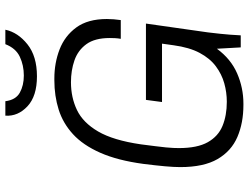

<svg xmlns="http://www.w3.org/2000/svg" viewBox="-126 -793 929 717"><g transform="rotate(-90 338.5 -434.5)"><path d="M305 10Q238 10 185.5 -12.5Q133 -35 103 -86.5Q73 -138 73 -226Q73 -249 76 -282.5Q79 -316 85 -364Q98 -460 126.5 -524.5Q155 -589 196 -626.5Q237 -664 288 -680Q339 -696 397 -696H404Q462 -696 512.5 -676.5Q563 -657 594.5 -614Q626 -571 626 -500Q626 -487 625 -474.5Q624 -462 622 -448H552Q554 -459 554.5 -469.5Q555 -480 555 -489Q555 -545 532 -576.5Q509 -608 471.5 -621Q434 -634 390 -634Q333 -634 286 -611.5Q239 -589 206 -532.5Q173 -476 158 -373Q154 -341 151 -318Q148 -295 146.5 -279Q145 -263 144.5 -251.5Q144 -240 144 -231Q144 -162 166 -123Q188 -84 227 -68Q266 -52 317 -52Q352 -52 386 -61.5Q420 -71 449.5 -93Q479 -115 499.5 -153.5Q520 -192 528 -251L534 -294H316L324 -354H609L576 -122Q570 -73 567.5 -40Q565 -7 565 0H520L515 -89Q477 -37 423 -13.5Q369 10 310 10ZM412 -761Q338 -761 300 -796.5Q262 -832 265 -879H319Q324 -840 351 -825Q378 -810 415 -810Q453 -810 485 -825Q517 -840 532 -879H586Q576 -832 531.5 -796.5Q487 -761 412 -761Z"/></g></svg>

Font: Chivo ExtraLight
Style: Italic
Weight: 250
Italic angle: -8.05°
Designer: Hector Gatti
Foundry: Omnibus-Type
Version: Version 2.002